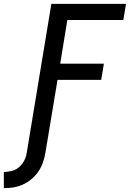

<svg xmlns="http://www.w3.org/2000/svg" viewBox="-75 -755 695 998"><path d="M-55 223V139Q-35 139 -13.5 133.5Q8 128 24.5 113.5Q41 99 51 79.5Q61 60 64 39L192 -735H580L566 -651H275L238 -424H465L451 -340H224L161 39Q157 64 148.5 88.5Q140 113 125.5 135Q111 157 90 175Q69 193 44.5 204Q20 215 -5 219Q-30 223 -55 223Z"/></svg>

Font: Iosevka Md Ex Obl
Style: Regular
Weight: 500
Width: 7
Italic angle: -9°
Monospace: yes
Designer: Belleve Invis
Foundry: Belleve Invis
Version: Version 32.5.0; ttfautohint (v1.8.4)